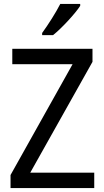

<svg xmlns="http://www.w3.org/2000/svg" viewBox="-20 -964 535 984"><path d="M391 -934V-944H289C266 -899 228 -839 196 -795V-784H252C297 -820 366 -895 391 -934ZM463 0V-79H135L454 -647V-714H43V-635H352L34 -67V0Z"/></svg>

Font: Noto Sans Malayalam SemiCondensed
Style: Regular
Weight: 400
Width: 4
Designer: Jelle Bosma - Monotype Design Team
Foundry: Monotype Imaging Inc.
Version: Version 2.104